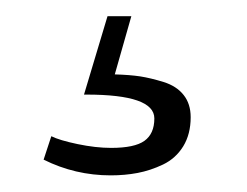

<svg xmlns="http://www.w3.org/2000/svg" viewBox="-20 -22 298 232"><path d="M210.4 119.6Q210.4 140.1 201.4 154.8Q192.4 169.4 177 176.8Q161.6 184.1 146.2 187Q130.9 189.9 113.8 189.9Q70.8 189.9 32.7 170.9L42 142.6Q51.8 147.5 73.7 152.1Q95.7 156.7 114.3 156.7Q142.6 156.7 154.5 148.2Q166.5 139.6 166.5 121.1Q166.5 92.3 84.5 92.3H81.5L109.9 -2.4H138.7L118.7 67.9Q136.7 68.4 149.4 70.3Q162.1 72.3 177.7 77.1Q193.4 82 201.9 92.8Q210.4 103.5 210.4 119.6Z"/></svg>

Font: Muli
Style: ExtraLightItalic
Weight: 200
Italic angle: -7°
Designer: Vernon Adams
Foundry: newtypography
Version: Version 2.0; ttfautohint (v1.00rc1.2-2d82) -l 8 -r 50 -G 200